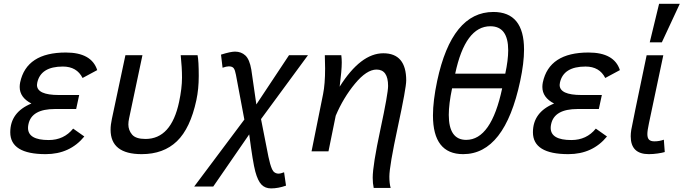

<svg xmlns="http://www.w3.org/2000/svg" viewBox="-20 -807 3645 1024"><path d="M223.6 15.1Q34.7 15.1 34.7 -101.6Q34.7 -208.5 147.5 -254.9Q85 -287.1 85 -343.3Q85 -354.5 87.4 -367.2Q121.1 -526.9 331.1 -526.9Q468.3 -526.9 498.5 -433.1L420.4 -391.1Q389.6 -452.1 315.4 -452.1Q197.3 -452.1 178.7 -366.2Q177.2 -359.9 177.2 -354Q177.2 -300.3 293.9 -300.3H402.3L386.2 -225.6H272.9Q148.9 -225.6 131.8 -145Q129.4 -134.3 129.4 -125Q129.4 -60.1 239.7 -60.1Q320.8 -60.1 370.1 -121.1L429.7 -79.1Q352.5 15.1 223.6 15.1Z M735.4 15.1Q569.8 15.1 569.8 -115.2Q569.8 -141.1 576.7 -172.9L648.9 -512.7H739.7L668.5 -175.8Q664.6 -157.7 664.6 -143.1Q664.6 -112.8 684.3 -89.4Q704.1 -65.9 755.9 -65.9Q893.1 -65.9 935.1 -263.2Q950.7 -336.4 950.7 -393.1Q950.7 -445.8 943.8 -512.7H1033.7Q1040 -482.4 1040 -401.4Q1040 -332.5 1027.3 -272.9Q995.1 -122.6 923.6 -53.7Q852.1 15.1 735.4 15.1Z M1425.8 197.8Q1394 197.8 1374.5 177.5Q1355 157.2 1341.8 108.6Q1328.6 60.1 1309.1 -90.3L1117.2 188H1015.6L1283.2 -169.4L1238.3 -408.2Q1233.9 -432.6 1226.6 -442.9Q1219.2 -453.1 1200.2 -453.1Q1188 -453.1 1167 -445.8L1158.7 -515.6Q1209.5 -531.7 1233.4 -531.7Q1266.6 -531.7 1288.8 -511Q1311 -490.2 1320.3 -436L1347.2 -250L1521.5 -512.7H1622.6L1372.1 -171.9L1411.6 28.8Q1420.4 71.3 1430.9 95.2Q1441.4 119.1 1467.3 119.1Q1475.6 119.1 1495.1 111.8L1505.4 183.1Q1463.4 197.8 1425.8 197.8Z M2063.5 195.3H1973.1Q1967.8 171.4 1967.8 140.6Q1967.8 74.7 2008.8 -116.7Q2049.8 -308.1 2049.8 -348.6Q2049.8 -436 1988.3 -436Q1935.5 -436 1873.3 -360.8Q1811 -285.6 1770.5 -189.9L1731.9 0H1641.6L1703.1 -305.2Q1713.9 -358.4 1713.9 -441.9L1712.4 -512.7H1800.3Q1802.7 -493.2 1802.7 -473.6Q1802.7 -432.1 1791.5 -344.7Q1903.8 -522.9 2024.4 -522.9Q2146.5 -522.9 2146.5 -377.9Q2146.5 -338.4 2101.6 -129.6Q2056.6 79.1 2056.6 134.8Q2056.6 171.4 2063.5 195.3Z M2674.8 -414.1Q2690.4 -486.8 2690.4 -538.6Q2690.4 -667 2595.2 -667Q2461.4 -667 2407.7 -414.1ZM2450.2 15.1Q2289.1 15.1 2289.1 -191.4Q2289.1 -268.6 2311.5 -375Q2390.1 -743.2 2611.3 -743.2Q2774.9 -743.2 2774.9 -542.5Q2774.9 -471.2 2754.4 -375Q2671.4 15.1 2450.2 15.1ZM2466.3 -61Q2600.1 -61 2658.2 -335.9H2391.1Q2373.5 -252.4 2373.5 -194.3Q2373.5 -61 2466.3 -61Z M3011.2 15.1Q2822.3 15.1 2822.3 -101.6Q2822.3 -208.5 2935.1 -254.9Q2872.6 -287.1 2872.6 -343.3Q2872.6 -354.5 2875 -367.2Q2908.7 -526.9 3118.7 -526.9Q3255.9 -526.9 3286.1 -433.1L3208 -391.1Q3177.2 -452.1 3103 -452.1Q2984.9 -452.1 2966.3 -366.2Q2964.8 -359.9 2964.8 -354Q2964.8 -300.3 3081.5 -300.3H3189.9L3173.8 -225.6H3060.5Q2936.5 -225.6 2919.4 -145Q2917 -134.3 2917 -125Q2917 -60.1 3027.3 -60.1Q3108.4 -60.1 3157.7 -121.1L3217.3 -79.1Q3140.1 15.1 3011.2 15.1Z M3440.4 15.1Q3343.8 15.1 3343.8 -80.1Q3343.8 -95.7 3346.7 -114.3Q3350.1 -136.7 3428.7 -512.2H3517.6L3440.9 -148.9Q3432.6 -110.4 3432.6 -91.8Q3432.6 -70.8 3441.7 -62Q3450.7 -53.2 3470.2 -53.2Q3496.6 -53.2 3520.5 -62L3525.4 3.9Q3512.7 7.8 3488 11.5Q3463.4 15.1 3440.4 15.1ZM3509.8 -581.1H3445.3L3495.1 -786.6H3605.5Z"/></svg>

Font: Cadman
Style: Italic
Weight: 400
Italic angle: -12°
Designer: Paul James MIller
Foundry: High-Logic / Made with FontCreator
Version: Version 2.114;March 28, 2021;FontCreator 13.0.0.2683 64-bit